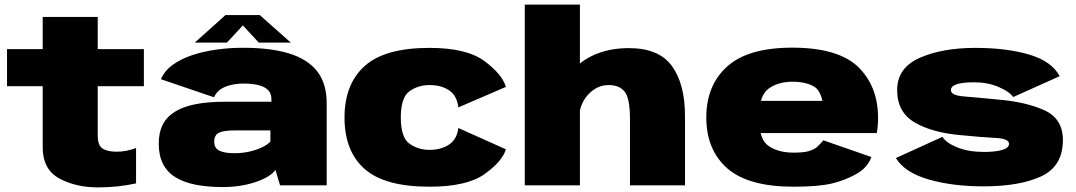

<svg xmlns="http://www.w3.org/2000/svg" viewBox="-20 -805 4676 834"><path d="M406 9Q492.5 9 571 -8.5V-162Q528.5 -146 486 -146Q448 -146 426.2 -159.2Q404.5 -172.5 404.5 -217.5V-430.5H605V-591.5H404.5V-731.5H165.5V-591.5H10.5V-430.5H165.5V-165Q165.5 -69.5 237 -30.2Q308.5 9 406 9Z M949 7.5Q987.5 7.5 1023.8 1.8Q1060 -4 1090.2 -14.2Q1120.5 -24.5 1143 -37.8Q1165.5 -51 1176.5 -67L1196.5 0H1399V-357Q1399 -442.5 1357.8 -495.2Q1316.5 -548 1235.8 -572.8Q1155 -597.5 1036 -597.5Q978.5 -597.5 921.8 -589.8Q865 -582 815.8 -565.8Q766.5 -549.5 730.5 -523.5Q694.5 -497.5 679 -461L909.5 -382.5Q919.5 -405 939.5 -418Q959.5 -431 985.5 -436.5Q1011.5 -442 1037.5 -442Q1075.5 -442 1102.8 -435.2Q1130 -428.5 1144.5 -413.8Q1159 -399 1159 -373.5V-363H955.5Q883.5 -363 829.8 -352.5Q776 -342 740.2 -320Q704.5 -298 687 -263.8Q669.5 -229.5 669.5 -181.5Q669.5 -130.5 687.5 -94.2Q705.5 -58 741.5 -35.5Q777.5 -13 829.2 -2.8Q881 7.5 949 7.5ZM999 -139.5Q978.5 -139.5 962 -142Q945.5 -144.5 934 -150Q922.5 -155.5 916.5 -165Q910.5 -174.5 910.5 -189.5Q910.5 -204.5 916 -214.2Q921.5 -224 932.2 -229Q943 -234 960.2 -236.2Q977.5 -238.5 1000.5 -238.5H1154.5V-190Q1141.5 -176 1116.5 -164.2Q1091.5 -152.5 1060.8 -146Q1030 -139.5 999 -139.5ZM826 -620H965.5L1035 -694.5L1104 -620H1243L1108.5 -739.5H959.5Z M1845.5 6Q2008 6 2085 -49Q2162 -104 2177.5 -156.5L1971 -249Q1965 -200 1930.5 -177Q1896 -154 1845.5 -154Q1796.5 -154 1758.8 -180.8Q1721 -207.5 1721 -294.5Q1721 -381.5 1758.5 -408.5Q1796 -435.5 1845.5 -435.5Q1897 -435.5 1931 -412.5Q1965 -389.5 1971 -338.5L2177.5 -427.5Q2162 -481.5 2085 -539.2Q2008 -597 1845.5 -597Q1651.5 -597 1564 -518.2Q1476.5 -439.5 1476.5 -294.5Q1476.5 -148 1564 -71Q1651.5 6 1845.5 6Z M2259.5 0H2499V-785H2259.5ZM2716.5 0H2955.5V-300.5Q2955.5 -439.5 2899 -517.8Q2842.5 -596 2712 -596Q2561 -596 2469.2 -503Q2377.5 -410 2377.5 -332L2494 -279Q2494 -348.5 2532.8 -392Q2571.5 -435.5 2624 -435.5Q2671 -435.5 2693.8 -406.2Q2716.5 -377 2716.5 -286.5Z M3427 6V-142Q3361 -142 3319.5 -170.5Q3277 -197.5 3277 -293.5Q3277 -389.5 3318 -419.5Q3359.5 -450 3422 -450Q3486 -450 3522 -425Q3543.5 -407.5 3552.5 -367H3256.5V-227H3788.5Q3794 -256 3794 -293.5Q3794 -429.5 3708 -514Q3620.5 -598 3421.5 -598Q3229.5 -598 3139 -516.5Q3048 -435 3048 -294.5Q3048 -153.5 3139.5 -73.5Q3230.5 6 3427 6ZM3427 -142V6Q3533 6 3591.5 -7.5Q3650 -21 3699 -49Q3748.5 -76 3765 -123L3556.5 -195.5Q3541 -177 3526.5 -164.5Q3511.5 -153.5 3489 -147.5Q3467 -142 3427 -142Z M4251 4.5Q4410.5 4.5 4503.8 -39.5Q4597 -83.5 4597 -197Q4597 -290.5 4514.5 -327Q4432 -363.5 4310 -373Q4225.5 -381.5 4168 -386Q4110.5 -390.5 4110.5 -413.5Q4110.5 -430.5 4135.5 -439Q4160.5 -447.5 4212.5 -447.5Q4270 -447.5 4317 -427.5Q4364 -407.5 4381 -383.5L4583 -474Q4548.5 -539 4450.5 -568Q4352.5 -597 4216.5 -597Q4073 -597 3975 -553.8Q3877 -510.5 3877 -413.5Q3877 -317.5 3953.5 -273Q4030 -228.5 4152.5 -218Q4242 -209 4302.5 -206Q4363 -203 4363 -180.5Q4363 -162 4332.5 -153.5Q4302 -145 4255.5 -145Q4187 -145 4138.8 -164.5Q4090.5 -184 4073.5 -210.5L3871.5 -118.5Q3909.5 -55.5 4013.8 -25.5Q4118 4.5 4251 4.5Z"/></svg>

Font: Anybody SemiExpanded Black
Style: Regular
Weight: 900
Width: 6
Version: Version 1.113;gftools[0.9.25]